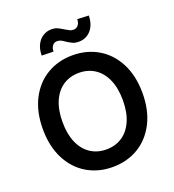

<svg xmlns="http://www.w3.org/2000/svg" viewBox="-161 -1039 1066 1174"><g transform="rotate(-20 372.0 -452.0)"><path d="M372.1 9.8Q278.8 9.8 205.3 -33.9Q131.8 -77.6 89.8 -159.9Q47.9 -242.2 47.9 -353.5Q47.9 -465.3 89.8 -547.4Q131.8 -629.4 205.3 -673.1Q278.8 -716.8 372.1 -716.8Q465.3 -716.8 538.8 -673.1Q612.3 -629.4 654.3 -547.4Q696.3 -465.3 696.3 -353.5Q696.3 -241.7 654.3 -159.7Q612.3 -77.6 538.8 -33.9Q465.3 9.8 372.1 9.8ZM372.1 -602.5Q314 -602.5 269.5 -573.5Q225.1 -544.4 200.4 -488.5Q175.8 -432.6 175.8 -353.5Q175.8 -274.4 200.4 -218.5Q225.1 -162.6 269.5 -133.5Q314 -104.5 372.1 -104.5Q430.2 -104.5 474.6 -133.5Q519 -162.6 543.7 -218.5Q568.4 -274.4 568.4 -353.5Q568.4 -432.6 543.7 -488.5Q519 -544.4 474.6 -573.5Q430.2 -602.5 372.1 -602.5ZM305.7 -910.2Q326.7 -910.2 342 -903.6Q357.4 -897 379.9 -882.8Q398.9 -871.1 409.4 -866.2Q419.9 -861.3 432.6 -861.3Q452.1 -861.3 463.9 -876.2Q475.6 -891.1 475.6 -914.1L549.8 -911.1Q549.3 -871.1 534.7 -841.8Q520 -812.5 495.1 -796.9Q470.2 -781.2 439.5 -781.2Q415.5 -781.2 400.1 -788.1Q384.8 -794.9 363.3 -808.6Q349.1 -819.3 337.9 -824.7Q326.7 -830.1 312.5 -830.1Q294.4 -830.1 283 -815.4Q271.5 -800.8 271.5 -777.3L195.3 -779.3Q195.3 -819.3 210 -848.9Q224.6 -878.4 249.8 -894.3Q274.9 -910.2 305.7 -910.2Z"/></g></svg>

Font: Pretendard GOV SemiBold
Style: Regular
Weight: 600
Designer: Base glyphs from Inter by Rasmus Andersson; Hangeul glyphs from Noto Sans CJK(Source Han Sans) by Jang Soo-young and Kan
Foundry: Kil Hyung-jin
Version: Version 1.309